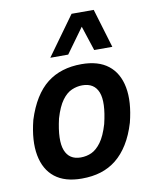

<svg xmlns="http://www.w3.org/2000/svg" viewBox="-85 -813 713 887"><g transform="rotate(-10 271.5 -369.0)"><path d="M227 10Q148 10 101.5 -26.5Q55 -63 42 -132Q29 -201 53 -296Q71 -353 96.5 -394Q122 -435 154.5 -460.5Q187 -486 227.5 -498.5Q268 -511 316 -511Q395 -511 441.5 -474.5Q488 -438 501 -369.5Q514 -301 490 -206Q473 -149 447.5 -108Q422 -67 389.5 -41Q357 -15 317 -2.5Q277 10 227 10ZM239 -87Q267 -87 290.5 -98Q314 -109 335 -137.5Q356 -166 372 -220Q396 -320 377.5 -367Q359 -414 303 -414Q278 -414 253.5 -403.5Q229 -393 208 -364.5Q187 -336 171 -282Q148 -182 166.5 -134.5Q185 -87 239 -87ZM180 -565 312 -748H416L471 -565H386L348 -681L264 -565Z"/></g></svg>

Font: Nunito Sans 7pt Condensed
Style: Bold Italic
Weight: 700
Width: 3
Italic angle: -9°
Designer: Vernon Adams
Foundry: Vernon Adams
Version: Version 3.101;gftools[0.9.27]